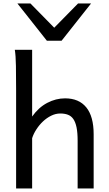

<svg xmlns="http://www.w3.org/2000/svg" viewBox="-20 -1062 614 1082"><path d="M417.5 0V-268.6Q417.5 -314.5 411.4 -344.2Q405.3 -374 393.1 -391.4Q380.9 -408.7 362.5 -415.5Q344.2 -422.4 319.8 -422.4Q293.5 -422.4 268.3 -409.9Q243.2 -397.5 222.2 -377.7Q201.2 -357.9 185.1 -333Q168.9 -308.1 161.1 -283.2V0H70.8V-551.8Q70.8 -630.9 69.8 -690.2Q68.8 -749.5 63.5 -781.2H161.1V-405.3Q197.3 -456.5 246.1 -482.2Q294.9 -507.8 346.7 -507.8Q424.8 -507.8 466.3 -456.8Q507.8 -405.8 507.8 -305.2V0ZM151.4 -1042.5 285.6 -905.8 419.9 -1042.5H493.2L327.1 -832.5H244.1L78.1 -1042.5Z"/></svg>

Font: Andika New Basic
Style: Regular
Weight: 400
Designer: Victor Gaultney, Annie Olsen, Julie Remington, Don Collingsworth, Eric Hays
Foundry: SIL International
Version: Version 5.500